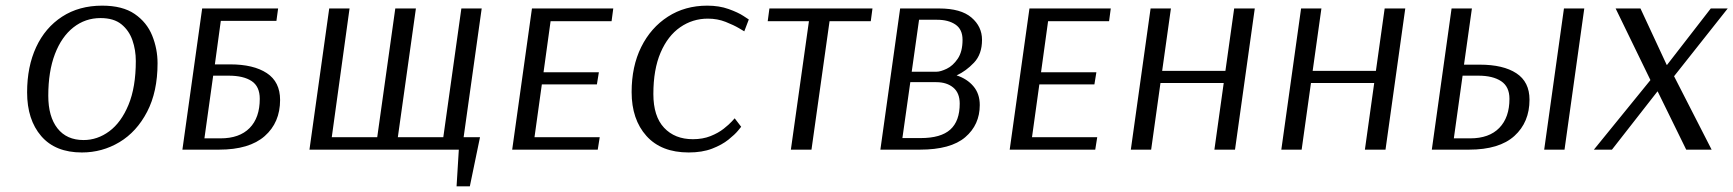

<svg xmlns="http://www.w3.org/2000/svg" viewBox="-20 -530 6139 680"><path d="M538 -306Q538 -205 501 -134Q464 -63 403 -26.5Q342 10 270 10Q176 10 126 -48Q76 -106 76 -203Q76 -294 108 -363Q140 -432 200 -471Q260 -510 342 -510Q414 -510 457 -480.5Q500 -451 519 -404Q538 -357 538 -306ZM461 -314Q461 -353 449 -387.5Q437 -422 410 -444Q383 -466 336 -466Q282 -466 240 -433Q198 -400 174.5 -338.5Q151 -277 151 -191Q151 -117 183.5 -75.5Q216 -34 276 -34Q325 -34 367 -65Q409 -96 435 -158.5Q461 -221 461 -314Z M959 -456H762L741 -302H795Q878 -302 925 -271Q972 -240 972 -176Q972 -96 917.5 -48Q863 0 756 0H626L696 -500H965ZM735 -262 704 -40H761Q828 -40 864 -76.5Q900 -113 900 -180Q900 -224 871 -243Q842 -262 790 -262Z M1622 -44H1680L1644 130H1597L1605 0H1076L1146 -500H1218L1155 -44H1316L1380 -500H1453L1389 -44H1550L1614 -500H1686Z M2097 0H1794L1864 -500H2152L2146 -455H1930L1905 -274H2101L2094 -231H1899L1873 -44H2104Z M2616 -419Q2616 -419 2597.5 -430Q2579 -441 2550 -452.5Q2521 -464 2487 -464Q2433 -464 2389 -433.5Q2345 -403 2319.5 -343.5Q2294 -284 2294 -197Q2294 -118 2332 -77.5Q2370 -37 2434 -37Q2469 -37 2496.5 -48Q2524 -59 2543 -74Q2562 -89 2572 -100Q2582 -111 2582 -111L2605 -81Q2605 -81 2594 -67.5Q2583 -54 2560 -35.5Q2537 -17 2502 -3.5Q2467 10 2419 10Q2322 10 2269.5 -48.5Q2217 -107 2217 -204Q2217 -295 2251 -363.5Q2285 -432 2345.5 -471Q2406 -510 2485 -510Q2527 -510 2560.5 -498Q2594 -486 2613 -473.5Q2632 -461 2632 -461Z M3064 -455H2918L2854 0H2781L2845 -455H2699L2705 -500H3070Z M3168 -500H3306Q3383 -500 3420.5 -468Q3458 -436 3458 -389Q3458 -338 3429.5 -308Q3401 -278 3368 -263Q3405 -251 3427.5 -224.5Q3450 -198 3450 -158Q3450 -88 3398.5 -44Q3347 0 3238 0H3098ZM3297 -276Q3311 -276 3333 -286.5Q3355 -297 3372 -322Q3389 -347 3389 -389Q3389 -426 3364 -443Q3339 -460 3299 -460H3235L3209 -276ZM3204 -239 3176 -41H3241Q3312 -41 3345.5 -71Q3379 -101 3379 -163Q3379 -201 3356 -220Q3333 -239 3296 -239Z M3859 0H3556L3626 -500H3914L3908 -455H3692L3667 -274H3863L3856 -231H3661L3635 -44H3866Z M4354 0H4281L4314 -236H4090L4057 0H3985L4055 -500H4127L4096 -279H4320L4351 -500H4424Z M4887 0H4814L4847 -236H4623L4590 0H4518L4588 -500H4660L4629 -279H4853L4884 -500H4957Z M5121 -500H5193L5165 -301H5221Q5304 -301 5350.5 -270.5Q5397 -240 5397 -177Q5397 -97 5343.5 -48.5Q5290 0 5183 0H5051ZM5521 0H5449L5519 -500H5591ZM5160 -262 5129 -40H5187Q5254 -40 5290 -77Q5326 -114 5326 -180Q5326 -223 5296.5 -242.5Q5267 -262 5216 -262Z M5825 -246V-247L5702 -500H5790L5883 -300H5884L6039 -500H6099L5909 -260L6042 0H5952L5851 -206H5850L5689 0H5625Z"/></svg>

Font: Arsenal SC
Style: Italic
Weight: 400
Italic angle: -9.10001°
Designer: Andrij Shevchenko
Foundry: Stairsfor
Version: Version 2.001; ttfautohint (v1.8.4.7-5d5b)